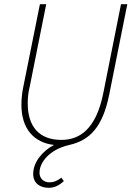

<svg xmlns="http://www.w3.org/2000/svg" viewBox="-20 -680 634 914"><path d="M212 214C238 214 260 204 284 182L272 166C250 182 236 188 216 188C188 188 168 170 168 142C168 94 214 32 310 10C408 -12 469 -76 500 -230L586 -660H556L472 -238C438 -66 360 -14 272 -14C166 -14 112 -78 112 -188C112 -212 114 -238 122 -270L200 -660H170L90 -262C84 -230 82 -206 82 -180C82 -69 140 -1 237 10C185 37 138 90 138 148C138 192 170 214 212 214Z"/></svg>

Font: Source Sans Pro ExtraLight
Style: Italic
Weight: 200
Italic angle: -11°
Designer: Paul D. Hunt
Foundry: Adobe Systems Incorporated
Version: Version 3.006;hotconv 1.0.111;makeotfexe 2.5.65597